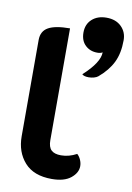

<svg xmlns="http://www.w3.org/2000/svg" viewBox="-89 -845 625 910"><g transform="rotate(10 223.5 -390.0)"><path d="M50 -166V-629Q50 -672 83.5 -690.5Q117 -709 187 -709V-171Q187 -138 202 -123.5Q217 -109 249 -109Q287 -109 324 -129Q335 -119 341.5 -104Q348 -89 348 -74Q348 -42 316.5 -16.5Q285 9 225 9Q138 9 94 -40.5Q50 -90 50 -166ZM359 -624Q350 -618 334 -618Q299 -618 276 -640Q253 -662 253 -701Q253 -741 279.5 -765Q306 -789 349 -789Q394 -789 420.5 -763Q447 -737 447 -698Q447 -635 425.5 -591Q404 -547 359 -509Q352 -503 339.5 -499.5Q327 -496 314 -496Q291 -496 282 -505Q359 -575 359 -624Z"/></g></svg>

Font: K2D ExtraBold
Style: Regular
Weight: 800
Designer: Katatrad Aksorn Co.,Ltd.
Foundry: Cadson Demak Co.,Ltd.
Version: Version 1.000; ttfautohint (v1.6)